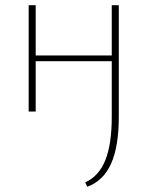

<svg xmlns="http://www.w3.org/2000/svg" viewBox="-20 -428 566 737"><path d="M436 -408V20Q436 134 406.5 200Q377 266 315 289L307 272Q359 249 384 187.5Q409 126 409 20V-193H117V0H90V-408H117V-215H409V-408Z"/></svg>

Font: Ysabeau Extralight
Style: Regular
Weight: 200
Designer: Christian Thalmann (Catharsis Fonts)
Version: Version 0.003